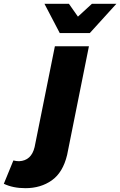

<svg xmlns="http://www.w3.org/2000/svg" viewBox="-166 -783 628 1004"><path d="M-33 201Q-98 201 -146 178L-96 56Q-81 60 -66 60Q-2 57 15 -14L121 -541H299L185 27Q163 119 105 160Q47 201 -33 201ZM303.5 -610H146.5L66.5 -763H194.5L241.5 -696L314.5 -763H442.5Z"/></svg>

Font: Argentum Novus
Style: Bold Italic
Weight: 700
Designer: Julieta Ulanovsky (font) & Cristiano Sobral (main changes)
Foundry: Julieta Ulanovsky (font) & Cristiano Sobral (main changes)
Version: Version 3.00;November 27, 2020;FontCreator 13.0.0.2655 64-bi